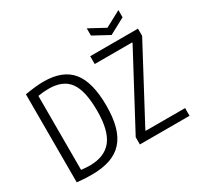

<svg xmlns="http://www.w3.org/2000/svg" viewBox="-193 -1158 1444 1403"><g transform="rotate(-30 529.5 -456.5)"><path d="M700 -929 833 -857 967 -929V-868L833 -796L700 -868ZM612 -61 936 -668V-674H620V-740H1023V-679L699 -71V-65H1031V0H612ZM198 16Q169 16 139 14.5Q109 13 74 9V-734Q124 -742 161 -746Q198 -750 231 -750Q393 -750 467.5 -658Q542 -566 542 -369Q542 -268 522 -195.5Q502 -123 460 -76Q418 -29 353 -6.5Q288 16 198 16ZM217 -49Q344 -49 404.5 -125.5Q465 -202 465 -369Q465 -453 452 -513.5Q439 -574 411.5 -612Q384 -650 340.5 -668Q297 -686 237 -686Q213 -686 191 -684Q169 -682 147 -678V-54Q169 -52 185.5 -50.5Q202 -49 217 -49Z"/></g></svg>

Font: Encode Sans Compressed
Style: Regular
Weight: 400
Designer: Pablo Impallari, Andres Torresi
Foundry: Pablo Impallari, Andres Torresi
Version: Version 1.000; ttfautohint (v1.00) -l 8 -r 50 -G 200 -x 14 -